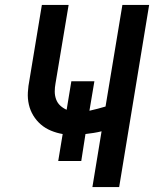

<svg xmlns="http://www.w3.org/2000/svg" viewBox="-20 -755 640 775"><path d="M353 0 390 -225Q374 -221 358 -218.5Q342 -216 325 -214L308 -105H215L233 -214Q209 -218 186 -227.5Q163 -237 145 -252.5Q127 -268 114.5 -288.5Q102 -309 96.5 -333Q91 -357 92.5 -382.5Q94 -408 99 -433L149 -735H257L204 -418Q201 -402 201 -385.5Q201 -369 206.5 -354Q212 -339 223.5 -328.5Q235 -318 249 -312L268 -427H361L341 -308Q358 -312 374 -316Q390 -320 406 -325L474 -735H582L461 0Z"/></svg>

Font: Iosevka Curly SmBdEx
Style: Italic
Weight: 600
Width: 7
Italic angle: -9°
Monospace: yes
Designer: Belleve Invis
Foundry: Belleve Invis
Version: Version 11.1.0; ttfautohint (v1.8.3)